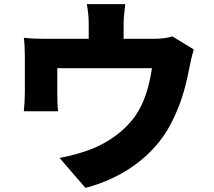

<svg xmlns="http://www.w3.org/2000/svg" viewBox="-20 -846 1040 935"><path d="M819 -669C799 -662 772 -657 728 -657H582V-724C582 -757 584 -776 590 -826H403C411 -776 412 -757 412 -724V-657H203C163 -657 133 -658 96 -662C100 -637 101 -594 101 -571V-399C101 -368 99 -333 96 -304H263C260 -326 259 -361 259 -386V-514H720C706 -423 683 -343 635 -276C581 -203 505 -153 433 -123C386 -104 322 -86 270 -77L396 69C571 24 729 -84 811 -241C857 -329 882 -410 902 -515C906 -535 915 -579 924 -605Z"/></svg>

Font: Noto Sans CJK Black
Style: Bold
Weight: 900
Designer: Ryoko NISHIZUKA (kana & ideographs); Paul D. Hunt (Latin, Greek & Cyrillic); Wenlong ZHANG (bopomofo); Sandoll Communica
Foundry: Adobe Systems Incorporated
Version: Version 1.000;PS 1;hotconv 1.0.78;makeotf.lib2.5.61930